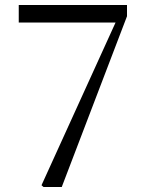

<svg xmlns="http://www.w3.org/2000/svg" viewBox="-20 -748 589 768"><path d="M154 0 146 -7 455 -686 446 -642V-658H55V-728H488V-683L227 0Z"/></svg>

Font: Noto Serif KR
Style: Regular
Weight: 400
Designer: Ryoko NISHIZUKA  (kana & ideographs); Frank Grießhammer (Latin, Greek & Cyrillic); Wenlong ZHANG  (bopomofo); Sandoll Co
Foundry: Adobe
Version: Version 2.003-H1;hotconv 1.1.1;makeotfexe 2.6.0